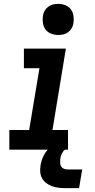

<svg xmlns="http://www.w3.org/2000/svg" viewBox="-20 -770 490 988"><path d="M28 0V-101H130L183 -419H103V-520H319L250 -101H330V0ZM280 -590Q260 -590 242.5 -597Q225 -604 214.5 -618Q204 -632 201 -651Q198 -670 201 -689Q203 -703 210 -715Q217 -727 228.5 -735.5Q240 -744 253 -747Q266 -750 280 -750Q299 -750 316.5 -743Q334 -736 344.5 -722Q355 -708 358 -689Q361 -670 358 -651Q356 -637 349 -625Q342 -613 331 -604.5Q320 -596 306.5 -593Q293 -590 280 -590ZM312 198Q294 198 277 195.5Q260 193 244.5 187Q229 181 216 170.5Q203 160 195.5 145.5Q188 131 187 113.5Q186 96 189 79Q193 55 204 32Q215 9 234.5 -7.5Q254 -24 278 -31Q302 -38 326 -38L320 0Q312 0 307 6.5Q302 13 298.5 20Q295 27 293 34.5Q291 42 290 49Q289 59 289.5 69Q290 79 295 87Q300 95 309 98.5Q318 102 328 102H403L387 198Z"/></svg>

Font: Iosevka Etoile Oblique
Style: Bold
Weight: 700
Italic angle: -9°
Designer: Belleve Invis
Foundry: Belleve Invis
Version: Version 15.5.2; ttfautohint (v1.8.4)